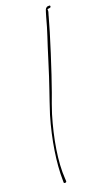

<svg xmlns="http://www.w3.org/2000/svg" viewBox="-126 -685 470 893"><g transform="rotate(-15 108.5 -238.0)"><path d="M185 -600C173 -529 163 -499 142 -400C118 -288 105 -246 84 -154C61 -40 54 72 63 156L64 167C67 172 77 170 77 163L75 150C62 68 71 -44 94 -155C101 -187 110 -219 119 -252C142 -339 184 -524 197 -600V-601C201 -617 202 -623 200 -632L212 -635C219 -637 218 -646 213 -646L206 -645H205C201 -645 194 -639 192 -632C191 -627 188 -617 185 -600ZM65 166 64 167Z"/></g></svg>

Font: Stray Cat
Style: HlObl
Weight: 100
Version: Version 1.0